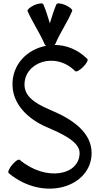

<svg xmlns="http://www.w3.org/2000/svg" viewBox="-20 -1105 594 1136"><path d="M31 -81C239 93 522 2 522 -200C522 -321 409 -398 295 -447C216 -481 127 -520 125 -601C122 -736 306 -803 425 -684C431 -678 452 -689 472 -709C492 -729 503 -750 497 -756C440 -813 370 -839 303 -839C305 -841 307 -843 308 -846C336 -913 379 -973 407 -1040C411 -1048 393 -1063 367 -1075C341 -1086 318 -1088 314 -1080C298 -1044 287 -1005 275 -967C263 -1005 252 -1044 236 -1080C233 -1088 209 -1086 183 -1075C158 -1063 140 -1048 143 -1040C172 -973 214 -913 243 -846C245 -841 248 -837 253 -834C142 -814 50 -724 54 -599C57 -485 149 -399 256 -353C342 -316 451 -268 451 -200C451 -67 252 -29 97 -159C90 -165 70 -152 52 -130C34 -109 25 -87 31 -81Z"/></svg>

Font: Nupuram Condensed Medium
Style: Regular
Weight: 500
Width: 3
Designer: Santhosh Thottingal (santhosh.thottingal@gmail.com)
Foundry: SMC
Version: Version 1.000